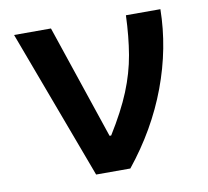

<svg xmlns="http://www.w3.org/2000/svg" viewBox="-66 -619 748 691"><g transform="rotate(-10 308.0 -273.0)"><path d="M231.4 0 27.8 -545.9H162.6L303.2 -128.9H309.1Q358.4 -208 385 -273.2Q411.6 -338.4 422.6 -403.1Q433.6 -467.8 436.5 -545.9H562.5Q560.5 -403.8 508.3 -263.9Q456.1 -124 356.4 0Z"/></g></svg>

Font: Inter Semi Bold
Style: Regular
Weight: 600
Designer: Rasmus Andersson
Foundry: rsms
Version: Version 4.000;git-e0f93cc